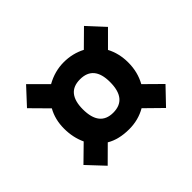

<svg xmlns="http://www.w3.org/2000/svg" viewBox="-123 -733 870 870"><g transform="rotate(-45 312.0 -298.0)"><path d="M130.9 -399.9 51.8 -480 126 -560.1 206.1 -480Q259.3 -509.8 316.9 -509.8Q373 -509.8 420.9 -484.9L498 -561L571.8 -481L498 -407.2Q522.9 -360.4 522.9 -301.8Q522.9 -240.7 495.1 -190.9L573.2 -113.8L498 -35.2L418.9 -112.8Q371.1 -85 312 -85Q246.1 -85 201.2 -111.8L126 -37.1L50.8 -117.2L127 -191.9Q105 -238.8 105 -295.9Q105 -354 130.9 -399.9ZM314 -189Q401.9 -189 401.9 -297.9Q401.9 -402.8 314 -402.8Q270 -402.8 248.5 -376Q227.1 -349.1 227.1 -297.9Q227.1 -189 314 -189Z"/></g></svg>

Font: Kadwa
Style: Regular
Weight: 400
Designer: Sol Matas
Foundry: Sol Matas
Version: Version 1.000;PS 001.000;hotconv 1.0.70;makeotf.lib2.5.58329